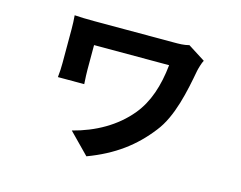

<svg xmlns="http://www.w3.org/2000/svg" viewBox="-93 -702 1185 944"><g transform="rotate(15 500.0 -229.5)"><path d="M716 -117C784 -202 811 -339 831 -446C833 -457 843 -492 850 -503L762 -559C736 -552 711 -552 684 -552H280C242 -552 205 -553 179 -555C181 -534 182 -507 182 -485V-312C182 -291 181 -266 178 -240H312C310 -267 309 -301 309 -312V-438H691C680 -331 651 -242 595 -174C525 -89 425 -33 312 -4L414 100C548 50 641 -20 716 -117Z"/></g></svg>

Font: Glow Sans SC Normal
Style: Bold
Weight: 700
Designer: Ryoko NISHIZUKA (kana, bopomofo & ideographs); Paul D. Hunt (Latin, Greek & Cyrillic); Sandoll Communications, Soo-young
Version: Version 0.93